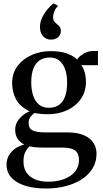

<svg xmlns="http://www.w3.org/2000/svg" viewBox="-20 -831 590 1100"><path d="M243 249Q197.5 249 156.5 241Q115.5 233 84.2 216.2Q53 199.5 35.2 173.8Q17.5 148 17.5 112.5Q17.5 83 30.8 59.8Q44 36.5 67 20.2Q90 4 119 -3Q94.5 -15.5 80.8 -36.2Q67 -57 67 -88Q67 -112.5 78.5 -132.8Q90 -153 108.8 -168.5Q127.5 -184 149.5 -193.5Q95.5 -219 72.5 -261Q49.5 -303 49.5 -355Q49.5 -412 80.8 -453.2Q112 -494.5 162.2 -516.2Q212.5 -538 269.5 -538Q325.5 -538 362.8 -524.8Q400 -511.5 422 -490.5Q433.5 -509 460.2 -524Q487 -539 516.5 -539H541V-457.5H446Q453.5 -448 459.5 -433.2Q465.5 -418.5 469 -400.5Q472.5 -382.5 472.5 -362.5Q472.5 -305.5 443 -263.8Q413.5 -222 364 -199.2Q314.5 -176.5 254 -176.5Q234.5 -176.5 213.8 -178.5Q193 -180.5 176.5 -183.5Q165 -174.5 154.5 -161Q144 -147.5 144 -126Q144 -95.5 166.5 -84Q189 -72.5 241.5 -72.5H365.5Q422 -72.5 459 -57Q496 -41.5 514.5 -14Q533 13.5 533 50.5Q533 96 511.2 132.5Q489.5 169 450.2 195Q411 221 358 235Q305 249 243 249ZM254.5 210Q307 210 347 195Q387 180 409.8 152.2Q432.5 124.5 432.5 87Q432.5 64 424.5 48Q416.5 32 395.5 23.2Q374.5 14.5 336 14.5H227Q203 14.5 183.5 12.8Q164 11 150 7.5Q135 20 124.8 40Q114.5 60 114.5 94.5Q114.5 133 132.5 158.5Q150.5 184 182 197Q213.5 210 254.5 210ZM259.5 -213.5Q312 -213.5 338.2 -250.2Q364.5 -287 364.5 -358.5Q364.5 -403 352.8 -435Q341 -467 319 -484.2Q297 -501.5 265.5 -501.5Q232.5 -501.5 208.5 -486.2Q184.5 -471 171.8 -439.5Q159 -408 159 -359.5Q159 -317 169.8 -284Q180.5 -251 203 -232.2Q225.5 -213.5 259.5 -213.5ZM271.5 -604Q244 -604 226.5 -623.8Q209 -643.5 209 -675.5Q209 -706 223.2 -733.8Q237.5 -761.5 255.8 -782.2Q274 -803 287 -811H288L310.5 -799V-794.5Q297.5 -782.5 290.8 -764.8Q284 -747 284 -732.5Q284 -720 289 -711Q294 -702 306 -693Q315.5 -686 322 -677Q328.5 -668 328.5 -653Q328.5 -637 320.2 -626Q312 -615 299.2 -609.5Q286.5 -604 274 -604Z"/></svg>

Font: Merriweather 96pt Medium
Style: Regular
Weight: 500
Version: Version 2.100